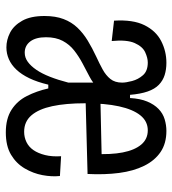

<svg xmlns="http://www.w3.org/2000/svg" viewBox="14 -594 592 660"><g transform="rotate(90 310.0 -264.0)"><path d="M143 10Q117 10 92.5 -2.5Q68 -15 51.5 -44Q35 -73 35 -121Q35 -159 45.5 -186.5Q56 -214 75 -234Q94 -254 119.5 -269.5Q145 -285 175 -299Q199 -310 219 -321Q239 -332 251.5 -347.5Q264 -363 264 -388Q264 -401 258.5 -422Q253 -443 238.5 -459.5Q224 -476 195 -476Q179 -476 159.5 -467Q140 -458 128 -431Q116 -404 121 -352L51 -360Q47 -425 66.5 -464.5Q86 -504 121 -522Q156 -540 196 -540Q219 -540 238 -534Q257 -528 271.5 -514Q286 -500 294.5 -475.5Q303 -451 306 -415H317Q319 -450 329 -474Q339 -498 354.5 -513Q370 -528 390 -534Q410 -540 430 -540Q473 -540 502.5 -520Q532 -500 550 -463.5Q568 -427 574.5 -377.5Q581 -328 578 -269L315 -262V-313L542 -318L509 -291Q512 -349 504 -390Q496 -431 477 -453.5Q458 -476 428 -476Q397 -476 376.5 -450.5Q356 -425 345.5 -377Q335 -329 335 -260Q335 -194 345 -147.5Q355 -101 376.5 -76Q398 -51 433 -51Q452 -51 468.5 -59Q485 -67 496 -83Q507 -99 513 -123Q519 -147 517 -178L585 -174Q588 -146 582 -114Q576 -82 559 -53Q542 -24 512 -6Q482 12 435 12Q388 12 357.5 -7.5Q327 -27 310 -60.5Q293 -94 284 -134H271Q262 -96 249 -69Q236 -42 219.5 -24.5Q203 -7 183.5 1.5Q164 10 143 10ZM161 -53Q178 -53 192.5 -63.5Q207 -74 220 -93Q233 -112 244 -140Q255 -168 264 -203V-323L281 -303Q265 -287 243 -275.5Q221 -264 197.5 -251.5Q174 -239 153.5 -223Q133 -207 120.5 -183.5Q108 -160 108 -126Q108 -91 122.5 -72Q137 -53 161 -53Z"/></g></svg>

Font: Bricolage Grotesque Condensed Light
Style: Regular
Weight: 300
Width: 3
Designer: Mathieu Triay
Foundry: Atelier Triay
Version: Version 1.000;gftools[0.9.30]